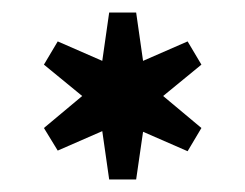

<svg xmlns="http://www.w3.org/2000/svg" viewBox="-20 -721 391 306"><path d="M301 -618 279 -655 208 -624 197 -701H154L143 -624L72 -655L50 -618L111 -568L50 -517L72 -481L143 -512L154 -435H197L208 -511L279 -480L301 -517L240 -568Z"/></svg>

Font: Space Cowgirl Medium
Style: Regular
Weight: 600
Designer: Valery Marier
Foundry: Valery Marier
Version: Version 1.000;hotconv 1.0.109;makeotfexe 2.5.65596